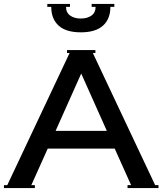

<svg xmlns="http://www.w3.org/2000/svg" viewBox="-20 -954 824 974"><path d="M220 -919V-934H335V-919H315Q315 -890 336 -875Q357 -860 390 -860Q423 -860 444 -875Q465 -890 465 -919H445V-934H560V-919H540Q540 -858 502.5 -824Q465 -790 390 -790Q315 -790 277.5 -824Q240 -858 240 -919ZM0 0V-15H17L333 -685H320V-700H464V-685H451L767 -15H784V0H627V-15H645L562 -200H222L139 -15H157V0ZM392 -581 262 -290H522Z"/></svg>

Font: Copperplate CC
Style: Regular
Weight: 400
Designer: indestructible type*
Foundry: Cowboy Collective
Version: Version 1.000